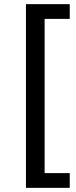

<svg xmlns="http://www.w3.org/2000/svg" viewBox="-20 -725 365 925"><path d="M105 180V-705H316V-634H195V109H316V180Z"/></svg>

Font: Mulish ExtraLight Medium
Style: Regular
Weight: 500
Version: Version 3.603